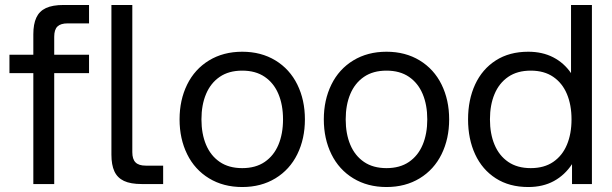

<svg xmlns="http://www.w3.org/2000/svg" viewBox="-20 -740 2462 772"><path d="M114 -446H18V-520H114V-602Q114 -643 126 -669Q138 -695 164.5 -707.5Q191 -720 236 -720H338V-646H252Q224 -646 211 -633.5Q198 -621 198 -592V-520H338V-446H198V0H114Z M512 -720V-128Q512 -100 525 -87Q538 -74 566 -74H636V0H550Q505 0 478.5 -12.5Q452 -25 440 -51Q428 -77 428 -118V-720Z M702 -260Q702 -338 732.5 -400Q763 -462 820.5 -497Q878 -532 954 -532Q1030 -532 1087.5 -497Q1145 -462 1175.5 -400Q1206 -338 1206 -260Q1206 -182 1175.5 -120Q1145 -58 1087.5 -23Q1030 12 954 12Q878 12 820.5 -23Q763 -58 732.5 -120Q702 -182 702 -260ZM1118 -260Q1118 -318 1099.5 -362Q1081 -406 1044.5 -431Q1008 -456 954 -456Q900 -456 863.5 -431Q827 -406 808.5 -362Q790 -318 790 -260Q790 -202 808.5 -158Q827 -114 863.5 -89Q900 -64 954 -64Q1008 -64 1044.5 -89Q1081 -114 1099.5 -158Q1118 -202 1118 -260Z M1282 -260Q1282 -338 1312.5 -400Q1343 -462 1400.5 -497Q1458 -532 1534 -532Q1610 -532 1667.5 -497Q1725 -462 1755.5 -400Q1786 -338 1786 -260Q1786 -182 1755.5 -120Q1725 -58 1667.5 -23Q1610 12 1534 12Q1458 12 1400.5 -23Q1343 -58 1312.5 -120Q1282 -182 1282 -260ZM1698 -260Q1698 -318 1679.5 -362Q1661 -406 1624.5 -431Q1588 -456 1534 -456Q1480 -456 1443.5 -431Q1407 -406 1388.5 -362Q1370 -318 1370 -260Q1370 -202 1388.5 -158Q1407 -114 1443.5 -89Q1480 -64 1534 -64Q1588 -64 1624.5 -89Q1661 -114 1679.5 -158Q1698 -202 1698 -260Z M1862 -260Q1862 -339 1890.5 -400.5Q1919 -462 1973.5 -497Q2028 -532 2104 -532Q2161 -532 2204.5 -509.5Q2248 -487 2276 -446V-720H2360V0H2280V-80Q2251 -36 2207 -12Q2163 12 2104 12Q2028 12 1973.5 -23Q1919 -58 1890.5 -119.5Q1862 -181 1862 -260ZM2278 -260Q2278 -318 2259.5 -362Q2241 -406 2204.5 -431Q2168 -456 2114 -456Q2060 -456 2023.5 -431Q1987 -406 1968.5 -362Q1950 -318 1950 -260Q1950 -202 1968.5 -158Q1987 -114 2023.5 -89Q2060 -64 2114 -64Q2168 -64 2204.5 -89Q2241 -114 2259.5 -158Q2278 -202 2278 -260Z"/></svg>

Font: Aspekta Variable
Style: Regular
Weight: 400
Designer: Ivo Dolenc
Version: Version 2.100